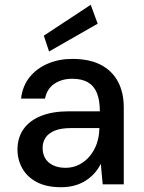

<svg xmlns="http://www.w3.org/2000/svg" viewBox="-20 -770 600 802"><path d="M235 12Q174 12 133.5 -9.5Q93 -31 73 -67Q53 -103 53 -145Q53 -195 78.5 -231Q104 -267 152 -286Q200 -305 267 -305H397Q397 -351 385 -381Q373 -411 347.5 -426Q322 -441 282 -441Q238 -441 207 -420Q176 -399 168 -358H68Q74 -411 104 -448Q134 -485 180.5 -504.5Q227 -524 282 -524Q353 -524 400.5 -499.5Q448 -475 472.5 -429.5Q497 -384 497 -321V0H409L401 -86Q391 -65 375.5 -47.5Q360 -30 339.5 -16.5Q319 -3 293 4.5Q267 12 235 12ZM254 -69Q285 -69 311 -82.5Q337 -96 355.5 -118.5Q374 -141 384 -169.5Q394 -198 395 -230V-235H277Q234 -235 208 -224Q182 -213 170 -194.5Q158 -176 158 -152Q158 -127 169 -108.5Q180 -90 202 -79.5Q224 -69 254 -69ZM185 -555 163 -621 359 -750 388 -671Z"/></svg>

Font: DM Sans 12pt Medium
Style: Regular
Weight: 500
Version: Version 4.004;gftools[0.9.30]